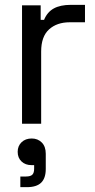

<svg xmlns="http://www.w3.org/2000/svg" viewBox="-20 -511 393 793"><path d="M71 0V-489H148V-429H162Q175 -461 202 -476Q229 -491 273 -491H331V-419H268Q215 -419 182.5 -389.5Q150 -360 150 -298V0ZM64 262V218H87Q106 218 113.5 210.5Q121 203 121 186V171H110Q85 171 69 156Q53 141 53 116Q53 92 69 76.5Q85 61 111 61Q136 61 152.5 77.5Q169 94 169 124V187Q169 225 150 243.5Q131 262 91 262Z"/></svg>

Font: Space Grotesk Frontify
Style: Regular
Weight: 400
Designer: Florian Karsten
Version: Version 2.000